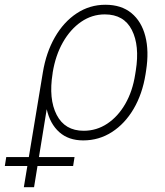

<svg xmlns="http://www.w3.org/2000/svg" viewBox="-88 -575 686 799"><path d="M11.2 204.1 90.3 -273.4Q104 -356.9 140.6 -420.4Q177.2 -483.9 231.2 -519.5Q285.2 -555.2 350.6 -555.2Q417 -555.2 459 -520.5Q501 -485.8 516.8 -424.3Q532.7 -362.8 520 -281.2L517.6 -265.6Q504.4 -183.6 468 -121.8Q431.6 -60.1 377.7 -25.4Q323.7 9.3 258.3 9.3Q197.3 9.3 158.7 -25.1Q120.1 -59.6 106.4 -120.6L53.7 204.1ZM131.3 -273.4 130.9 -269.5Q113.8 -163.1 147.9 -96.9Q182.1 -30.8 260.3 -30.8Q314 -30.8 358.6 -60.5Q403.3 -90.3 433.6 -143.1Q463.9 -195.8 474.6 -265.6L477.1 -281.2Q493.7 -385.3 460.7 -450.2Q427.7 -515.1 348.1 -515.1Q294.9 -515.1 250 -484.4Q205.1 -453.6 174.1 -399.4Q143.1 -345.2 131.3 -273.4ZM-67.9 115.7 -62 78.6H222.2L216.3 115.7Z"/></svg>

Font: Inter Extra Light
Style: Italic
Weight: 200
Italic angle: -9.39999°
Designer: Rasmus Andersson
Foundry: rsms
Version: Version 4.000;git-3c8e0fc